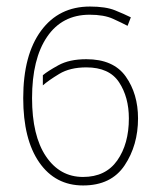

<svg xmlns="http://www.w3.org/2000/svg" viewBox="-20 -557 504 587"><path d="M402 -195Q402 -270 364.5 -323Q327 -376 244 -376Q192 -376 158.5 -357.5Q125 -339 111 -327V-296Q128 -311 161 -331Q194 -351 244 -351Q314 -351 344 -305.5Q374 -260 374 -195Q374 -117 338.5 -66.5Q303 -16 234 -16Q163 -16 120.5 -79Q78 -142 78 -257Q78 -377 124 -444.5Q170 -512 254 -512Q298 -512 325.5 -499.5Q353 -487 370 -478L380 -504Q360 -514 331.5 -525.5Q303 -537 255 -537Q160 -537 105.5 -463Q51 -389 51 -257Q51 -131 100 -60.5Q149 10 234 10Q320 10 361 -51.5Q402 -113 402 -195Z"/></svg>

Font: Noto Sans Display SemiCondensed Thin
Style: Regular
Weight: 250
Width: 4
Designer: Monotype Design team
Foundry: Monotype Imaging Inc.
Version: 1.000